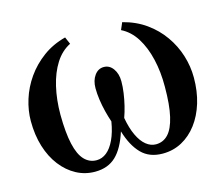

<svg xmlns="http://www.w3.org/2000/svg" viewBox="-82 -635 873 752"><g transform="rotate(-15 354.5 -259.0)"><path d="M216.5 11Q176 11 141 -7.8Q106 -26.5 79.5 -60.8Q53 -95 38.5 -142Q24 -189 24 -245.5Q24 -288.5 37.8 -332.5Q51.5 -376.5 79 -415.8Q106.5 -455 146.5 -484.5Q186.5 -514 238.5 -527.5L251 -498.5Q215 -480.5 191 -442.8Q167 -405 154.8 -352.8Q142.5 -300.5 142.5 -239.5Q143 -166.5 153.5 -120.2Q164 -74 184.5 -52.5Q205 -31 234 -31Q256 -31 274.8 -46Q293.5 -61 307.5 -90.8Q321.5 -120.5 328.5 -163Q321.5 -183.5 315.2 -208.2Q309 -233 305.5 -257.8Q302 -282.5 302 -304.5Q302 -335.5 316.8 -356Q331.5 -376.5 354.5 -376.5Q377.5 -376.5 392.2 -356Q407 -335.5 407 -304.5Q407 -282.5 403.5 -257.8Q400 -233 394 -208.2Q388 -183.5 380.5 -163Q388 -120.5 402 -90.8Q416 -61 434.8 -46Q453.5 -31 474.5 -31Q504 -31 524.2 -52.5Q544.5 -74 555.2 -120.2Q566 -166.5 566 -240Q566.5 -300 554.2 -352.2Q542 -404.5 518 -442.5Q494 -480.5 457.5 -498.5L470 -527.5Q523 -514 563 -485.5Q603 -457 630.2 -418.2Q657.5 -379.5 671.2 -335.2Q685 -291 685 -245.5Q685 -190 670.8 -143.2Q656.5 -96.5 630.5 -62Q604.5 -27.5 569 -8.2Q533.5 11 491 11Q437 11 404.8 -22Q372.5 -55 354.5 -115.5Q334 -51 301.5 -20Q269 11 216.5 11Z"/></g></svg>

Font: Merriweather 120pt Medium
Style: Regular
Weight: 500
Version: Version 2.100